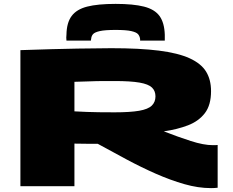

<svg xmlns="http://www.w3.org/2000/svg" viewBox="-20 -958 1198 988"><path d="M1066 10Q1000 10 928.5 -10.5Q857 -31 782 -64Q707 -97 631.5 -137.5Q556 -178 483 -218Q473 -218 460.5 -218Q448 -218 438 -218Q401 -218 363 -219V0H85V-700Q261 -706 379.5 -708Q498 -710 552 -710Q699 -710 798 -697.5Q897 -685 956 -658Q1015 -631 1040.5 -589.5Q1066 -548 1066 -489Q1066 -417 1034 -375.5Q1002 -334 947 -313Q892 -292 823 -282Q895 -254 961.5 -232.5Q1028 -211 1075 -211Q1081 -211 1088 -211Q1095 -211 1100 -212V8Q1085 10 1066 10ZM570 -380Q650 -380 696 -388Q742 -396 761 -414.5Q780 -433 780 -462Q780 -490 762 -507.5Q744 -525 698 -533Q652 -541 570 -541Q539 -541 518 -541Q497 -541 476.5 -540.5Q456 -540 429.5 -539Q403 -538 363 -537V-385Q400 -383 428 -382Q456 -381 488.5 -380.5Q521 -380 570 -380ZM575 -938Q666 -938 721 -924Q776 -910 801 -875.5Q826 -841 828 -779Q828 -772 828 -764.5Q828 -757 828 -749H701Q701 -751 701 -753Q701 -755 701 -757Q699 -772 690.5 -782Q682 -792 655.5 -798Q629 -804 575 -804Q520 -804 493.5 -798Q467 -792 458.5 -782Q450 -772 449 -757Q448 -755 448 -753Q448 -751 448 -749H322Q321 -757 321 -764.5Q321 -772 322 -780Q323 -841 348.5 -875.5Q374 -910 428.5 -924Q483 -938 575 -938Z"/></svg>

Font: Georama ExtraExtended ExtraBold
Style: Regular
Weight: 800
Width: 8
Designer: Jean-Baptiste Levee
Foundry: Production Type
Version: Version 1.000